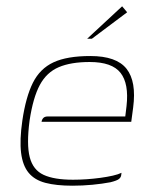

<svg xmlns="http://www.w3.org/2000/svg" viewBox="-20 -583 476 610"><path d="M210 7Q159 7 124.5 -2Q90 -11 71 -34Q52 -57 47 -97.5Q42 -138 51 -200Q62 -275 84.5 -320Q107 -365 150 -385Q193 -405 267 -405Q350 -405 382 -364.5Q414 -324 403 -241L397 -196H112Q113 -203 117.5 -208Q122 -213 132 -213H378L382 -246Q390 -317 363 -351.5Q336 -386 265 -386Q205 -386 166.5 -369.5Q128 -353 106.5 -313Q85 -273 74 -200Q64 -124 74.5 -83.5Q85 -43 118.5 -27.5Q152 -12 212 -12Q232 -12 254.5 -13.5Q277 -15 299 -18Q321 -21 338.5 -25Q356 -29 366 -34L365 -26Q364 -19 357.5 -14Q351 -9 331 -4Q305 1 273.5 4Q242 7 210 7ZM257 -460 368 -563 384 -544 272 -460Z"/></svg>

Font: Genos Thin Thin
Style: Italic
Weight: 250
Italic angle: -8°
Version: Version 1.010